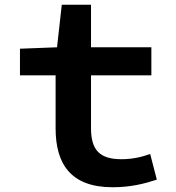

<svg xmlns="http://www.w3.org/2000/svg" viewBox="-20 -774 740 808"><path d="M214 -234C214 -86 276 14 454 14C530 14 588 -1 640 -18L612 -126C576 -113 537 -104 491 -104C399 -104 363 -143 363 -235V-457H617V-575H363V-754H240L220 -575L64 -569V-457H214Z"/></svg>

Font: Kawkab Mono
Style: Bold
Weight: 700
Monospace: yes
Designer: Abdullah Arif
Foundry: Abdullah Arif
Version: Version 1.000;PS 000.500;hotconv 1.0.88;makeotf.lib2.5.64775